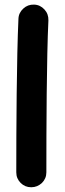

<svg xmlns="http://www.w3.org/2000/svg" viewBox="-20 -744 279 829"><path d="M127 -724.1C108.9 -724.6 93.8 -719.2 80.6 -707C67.4 -694.8 60.1 -680.2 59.6 -662.1C51.8 -493.7 50.3 -190.4 50.3 0C50.3 18.1 56.6 33.2 69.3 45.9C81.5 58.1 96.7 64.5 114.7 64.5C132.8 64.5 147.9 58.1 161.1 45.9C173.8 33.2 180.2 18.1 180.2 0C180.2 -189.5 181.2 -494.1 189 -656.2C189.5 -674.3 184.1 -689.9 171.9 -703.1C159.7 -716.3 145 -723.6 127 -724.1Z"/></svg>

Font: Mikhak
Style: Bold
Weight: 700
Designer: Amin Abedi
Version: Version 3.2